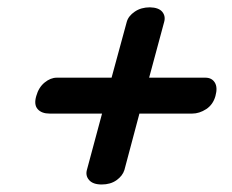

<svg xmlns="http://www.w3.org/2000/svg" viewBox="-20 -604 632 524"><path d="M257.5 -100.5Q233.5 -100.5 223 -112.8Q212.5 -125 217.5 -141.5L258.5 -294H115.5Q93.5 -294 82.8 -306.2Q72 -318.5 79 -342Q85.5 -365.5 101.8 -378.8Q118 -392 135 -392H284.5L326 -544.5Q330.5 -560.5 347.8 -572.2Q365 -584 389 -584Q413 -583.5 422.8 -571.8Q432.5 -560 428 -544L387 -392H540.5Q558 -392 566.2 -378.8Q574.5 -365.5 568 -342Q561.5 -318.5 542.8 -306.2Q524 -294 504.5 -294H360.5L319.5 -140Q314.5 -124 298 -112.2Q281.5 -100.5 257.5 -100.5Z"/></svg>

Font: Fraunces 9pt Soft Black
Style: Italic
Weight: 900
Italic angle: -16°
Version: Version 1.000;[b76b70a41]